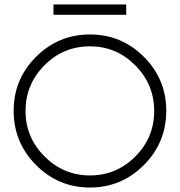

<svg xmlns="http://www.w3.org/2000/svg" viewBox="-20 -826 804 858"><path d="M41 -331Q41 -472 141 -572Q241 -672 382 -672Q523 -672 623 -572Q723 -472 723 -331Q723 -189 623 -88.5Q523 12 382 12Q241 12 141 -88.5Q41 -189 41 -331ZM94 -330Q94 -212 179 -127Q264 -42 382 -42Q500 -42 584.5 -126.5Q669 -211 669 -330Q669 -449 584.5 -534Q500 -619 382 -619Q263 -619 178.5 -534Q94 -449 94 -330ZM219 -760V-806H544V-760Z"/></svg>

Font: Human Sans Light
Style: Regular
Weight: 300
Designer: Tim Radville
Foundry: Continuum
Version: Version 1.000;FEAKit 1.0